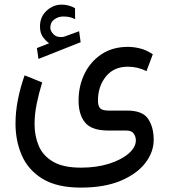

<svg xmlns="http://www.w3.org/2000/svg" viewBox="-20 -580 746 846"><path d="M196.3 -389.2Q179.7 -401.9 168 -418.5Q156.2 -435.1 156.2 -463.9Q156.2 -505.9 185.3 -532.7Q214.4 -559.6 251.5 -559.6Q283.7 -559.6 310.5 -543.9L311 -495.6Q295.9 -503.4 282.7 -505.4Q269.5 -507.3 258.3 -507.3Q237.3 -507.3 219.5 -494.6Q201.7 -481.9 201.7 -457.5Q202.1 -442.4 217 -428Q231.9 -413.6 259.3 -417.5Q260.3 -417.5 261.5 -418Q262.7 -418.5 264.2 -418.9L328.6 -442.4L335.4 -394L149.4 -320.3L142.6 -368.2ZM336.4 246.6Q231 246.6 167.7 208Q104.5 169.4 76.4 105.2Q48.3 41 48.3 -35.6Q48.3 -87.4 59.1 -141.8Q69.8 -196.3 88.4 -248L166 -216.8Q151.9 -171.9 142.1 -124.5Q132.3 -77.1 132.3 -32.7Q132.3 20 151.1 63.5Q169.9 106.9 214.4 132.8Q258.8 158.7 336.4 158.7Q405.8 158.7 460.4 141.4Q515.1 124 546.9 96.4Q578.6 68.8 578.6 38.1Q578.6 22.5 569.3 8.8Q560.1 -4.9 535.6 -4.9H456.5Q384.3 -4.9 355.2 -39.8Q326.2 -74.7 326.2 -136.7Q326.2 -201.2 352.5 -255.1Q378.9 -309.1 427.7 -341.3Q476.6 -373.5 543.5 -373.5Q568.8 -373.5 596.9 -366.7Q625 -359.9 653.3 -340.8L625.5 -266.6Q586.9 -286.1 543.5 -286.1Q481.4 -286.1 446.5 -242.7Q411.6 -199.2 411.6 -136.7Q411.6 -113.8 420.9 -103.3Q430.2 -92.8 458.5 -92.8H540.5Q607.9 -92.8 632.6 -56.4Q657.2 -20 657.2 36.1Q657.2 90.3 620.1 138.4Q583 186.5 511.5 216.6Q439.9 246.6 336.4 246.6Z"/></svg>

Font: Vazirmatn RD UI
Style: Regular
Weight: 400
Designer: Saber Rastikerdar
Foundry: Saber Rastikerdar
Version: Version 33.003